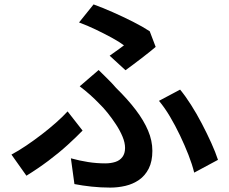

<svg xmlns="http://www.w3.org/2000/svg" viewBox="-20 -810 1040 872"><path d="M478 -557Q497 -570 514.5 -583Q532 -596 543 -604Q522 -620 488 -638.5Q454 -657 415.5 -675.5Q377 -694 339 -708L405 -790Q446 -775 492.5 -754.5Q539 -734 583.5 -711.5Q628 -689 660 -668L687 -597Q678 -589 661 -575.5Q644 -562 624 -546.5Q604 -531 584.5 -516.5Q565 -502 550 -491ZM302 -91Q342 -80 380.5 -74Q419 -68 458 -68Q483 -68 503.5 -74.5Q524 -81 536 -97Q548 -113 548 -138Q548 -162 536.5 -189.5Q525 -217 507 -244.5Q489 -272 469 -297Q449 -322 430 -340Q412 -359 389 -379.5Q366 -400 342 -418L428 -492Q450 -470 469.5 -451Q489 -432 507 -411Q560 -359 596.5 -311Q633 -263 652.5 -217Q672 -171 672 -125Q672 -77 655.5 -44.5Q639 -12 611.5 7Q584 26 550 34Q516 42 481 42Q437 42 395.5 37.5Q354 33 318 26ZM862 -26Q853 -63 836 -106.5Q819 -150 797.5 -195Q776 -240 752 -280.5Q728 -321 702 -352L798 -403Q822 -374 847.5 -334Q873 -294 896.5 -249Q920 -204 939.5 -161Q959 -118 970 -84ZM355 -217Q327 -188 287.5 -152Q248 -116 200 -80Q152 -44 100 -12L32 -108Q64 -125 99.5 -149Q135 -173 169.5 -199.5Q204 -226 234.5 -253Q265 -280 287 -304Z"/></svg>

Font: Noto Sans SC Thin SemiBold
Style: Regular
Weight: 600
Version: Version 2.004-H2;hotconv 1.0.118;makeotfexe 2.5.65603